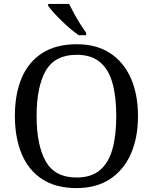

<svg xmlns="http://www.w3.org/2000/svg" viewBox="-20 -951 782 981"><path d="M371 10Q265 10 195 -36Q125 -82 90.5 -165Q56 -248 56 -359Q56 -470 90.5 -552Q125 -634 195.5 -679.5Q266 -725 372 -725Q473 -725 542.5 -679.5Q612 -634 648.5 -551.5Q685 -469 685 -358Q685 -247 648.5 -164.5Q612 -82 542 -36Q472 10 371 10ZM371 -44Q446 -44 490.5 -81.5Q535 -119 554.5 -189Q574 -259 574 -358Q574 -457 554.5 -527Q535 -597 490.5 -634Q446 -671 372 -671Q260 -671 213.5 -589Q167 -507 167 -358Q167 -210 213.5 -127Q260 -44 371 -44ZM382 -771Q362 -785 339 -804.5Q316 -824 293.5 -846Q271 -868 253 -888Q235 -908 226 -921V-931H333Q344 -909 358.5 -882Q373 -855 389.5 -829Q406 -803 420 -784V-771Z"/></svg>

Font: Noto Serif Gujarati
Style: Regular
Weight: 400
Designer: Universal Thirst, Indian Type Foundry and the Monotype Design Team
Foundry: Monotype Imaging Inc.
Version: Version 2.102